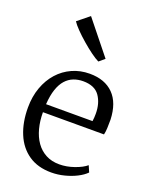

<svg xmlns="http://www.w3.org/2000/svg" viewBox="-161 -955 831 1052"><g transform="rotate(20 254.5 -429.0)"><path d="M270.5 11Q191.5 11 137.8 -26Q84 -63 56.8 -128.8Q29.5 -194.5 29.5 -280Q29.5 -344.5 48.8 -397.8Q68 -451 102.5 -489.5Q137 -528 183.8 -549Q230.5 -570 285.5 -570Q374 -570 424 -519.5Q474 -469 477.5 -372Q477.5 -343.5 476.5 -322Q475.5 -300.5 471.5 -284H115.5Q115.5 -233.5 127 -190Q138.5 -146.5 161.2 -114.2Q184 -82 218 -64Q252 -46 296.5 -46Q339.5 -46 383.5 -61.5Q427.5 -77 450.5 -97L466.5 -60Q447.5 -40.5 416.2 -24.5Q385 -8.5 347 1.2Q309 11 270.5 11ZM116.5 -331H387.5Q389 -339 389.8 -352.5Q390.5 -366 390.5 -375Q390.5 -436.5 361.5 -477.8Q332.5 -519 265.5 -519Q235.5 -519 209.8 -509Q184 -499 164.2 -477Q144.5 -455 132.2 -419Q120 -383 116.5 -331ZM305 -649Q287 -657.5 259.2 -677.8Q231.5 -698 201.8 -723.8Q172 -749.5 148.5 -773.8Q125 -798 115 -814L183 -869L338 -676L306 -649Z"/></g></svg>

Font: Merriweather Light
Style: Regular
Weight: 300
Designer: Eben Sorkin
Foundry: Eben Sorkin
Version: Version 2.100